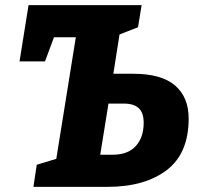

<svg xmlns="http://www.w3.org/2000/svg" viewBox="-20 -727 781 747"><path d="M110 0 123 -86 199 -109 275 -582H190L155 -488H56L91 -707H531L517 -621L445 -593L421 -440H499Q608 -440 661 -394.5Q714 -349 714 -266Q714 -130 628.5 -65Q543 0 398 0ZM461 -324H402L370 -125H418Q478 -125 508.5 -159Q539 -193 539 -249Q539 -288 520 -306Q501 -324 461 -324Z"/></svg>

Font: Bitter ExtraBold
Style: Italic
Weight: 800
Italic angle: -9°
Designer: Sol Matas, and Bitter project Authors
Foundry: Sol Matas
Version: Version 2.001